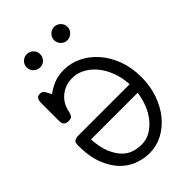

<svg xmlns="http://www.w3.org/2000/svg" viewBox="-245 -911 1015 1015"><g transform="rotate(-45 262.5 -404.0)"><path d="M10 -286Q10 -311 22.5 -316.5Q35 -322 49 -322H432Q429 -374 412.5 -417.5Q396 -461 370 -492.5Q344 -524 310.5 -542Q277 -560 240 -560Q189 -560 151 -529.5Q113 -499 103 -448Q99 -431 93 -421.5Q87 -412 65 -412Q52 -412 45 -416.5Q38 -421 35 -427Q32 -433 31.5 -440Q31 -447 31 -453V-584Q31 -587 31.5 -593.5Q32 -600 34.5 -606Q37 -612 43 -617Q49 -622 61 -622Q79 -622 87 -608Q95 -594 105 -575Q131 -595 164 -608.5Q197 -622 240 -622Q292 -622 339.5 -598.5Q387 -575 423.5 -533Q460 -491 481.5 -433Q503 -375 503 -305Q503 -238 483 -180.5Q463 -123 428.5 -80.5Q394 -38 348 -13.5Q302 11 250 11Q209 11 166.5 -4Q124 -19 89.5 -53.5Q55 -88 32.5 -145Q10 -202 10 -286ZM81 -260Q85 -195 103 -154Q121 -113 145 -90Q169 -67 197 -59Q225 -51 251 -51Q288 -51 318.5 -69Q349 -87 372.5 -116.5Q396 -146 410.5 -183.5Q425 -221 430 -260ZM110 -769Q110 -791 125 -805Q140 -819 160 -819Q179 -819 194.5 -805Q210 -791 210 -769Q210 -749 196 -734Q182 -719 160 -719Q141 -719 125.5 -733Q110 -747 110 -769ZM314 -769Q314 -789 329 -804Q344 -819 364 -819Q383 -819 398.5 -805Q414 -791 414 -769Q414 -747 398.5 -733Q383 -719 365 -719Q342 -719 328 -734.5Q314 -750 314 -769Z"/></g></svg>

Font: CMU Typewriter Custom
Style: Regular
Weight: 500
Monospace: yes
Version: Version 0.7.0